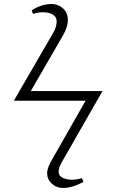

<svg xmlns="http://www.w3.org/2000/svg" viewBox="-20 -787 577 953"><path d="M293 146Q260.3 146 237.1 124.5Q213.9 103 213.9 71.8Q213.9 45.9 241.2 0L404.8 -287.1H48.8L248 -630.9Q261.2 -656.2 261.2 -682.1Q261.2 -698.7 249.5 -709Q237.8 -719.2 223.4 -722.7Q209 -726.1 191.9 -726.1Q169.4 -726.1 144 -717.8L137.2 -735.8Q186 -767.1 236.8 -767.1Q269 -767.1 293 -745.1Q316.9 -723.1 316.9 -688Q316.9 -653.8 293 -611.8L132.8 -335H488.8L286.1 19Q271 45.9 271 65.9Q271 77.6 278.3 85.9Q285.6 94.2 296.9 98.1Q308.1 102.1 318.1 103.5Q328.1 105 337.9 105Q361.8 105 387.2 97.2L394 116.2Q337.9 146 293 146Z"/></svg>

Font: Linux Libertine Display G
Style: Regular
Weight: 400
Designer: Philipp H. Poll
Foundry: Philipp H. Poll
Version: Version 5.0.9